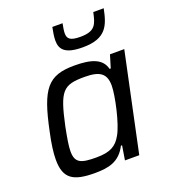

<svg xmlns="http://www.w3.org/2000/svg" viewBox="-135 -829 822 934"><g transform="rotate(-20 275.5 -361.5)"><path d="M350 -587C472 -587 493 -647 510 -731H456C443 -671 434 -639 356 -639C303 -639 290 -653 290 -681C290 -694 293 -711 297 -731H244C239 -706 235 -683 235 -663C235 -617 259 -587 350 -587ZM196 8C267 8 324 -3 360 -74H366L354 0H428L536 -510H462L442 -444H436C422 -501 366 -518 280 -518C143 -518 101 -465 58 -258C45 -199 39 -153 39 -118C39 -20 84 8 196 8ZM229 -61C150 -61 120 -71 120 -132C120 -160 127 -199 138 -255C175 -427 196 -449 308 -449C388 -449 418 -426 418 -364C418 -314 388 -175 358 -125C333 -80 300 -61 229 -61Z"/></g></svg>

Font: Saira UNSAM
Style: Italic
Weight: 400
Italic angle: -12°
Designer: Hector Gatti with collaboration of the Omnibus-Type team
Foundry: Omnibus-Type
Version: Version 0.072;PS 000.072;hotconv 1.0.88;makeotf.lib2.5.64775